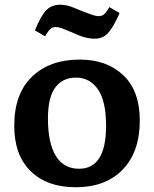

<svg xmlns="http://www.w3.org/2000/svg" viewBox="-20 -775 649 809"><path d="M299 14Q178 14 109 -54Q40 -122 40 -245Q40 -380 115 -452Q190 -524 316 -524Q430 -524 499.5 -458Q569 -392 569 -267Q569 -135 497 -60.5Q425 14 299 14ZM313 -64Q427 -64 427 -245Q427 -348 393 -398Q359 -448 300 -448Q244 -448 213 -406.5Q182 -365 182 -276Q182 -173 215 -118.5Q248 -64 313 -64ZM381 -612Q359 -612 338 -617.5Q317 -623 289 -636Q254 -651 240 -656Q226 -661 215 -661Q202 -661 192.5 -653Q183 -645 170 -622L127 -647Q153 -710 175.5 -732.5Q198 -755 233 -755Q254 -755 273 -749Q292 -743 321 -730Q352 -718 368 -712.5Q384 -707 396 -707Q410 -707 419 -715Q428 -723 441 -745L484 -720Q457 -659 435 -635.5Q413 -612 381 -612Z"/></svg>

Font: Literata SemiBold
Style: Regular
Weight: 600
Designer: Latin by Veronika Burian and Jose Scaglione. Greek by Irene Vlachou. Cyrillic by Vera Evstafieva.
Foundry: TypeTogether
Version: Version 3.103; ttfautohint (v1.8.4.7-5d5b);gftools[0.9.29]